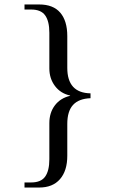

<svg xmlns="http://www.w3.org/2000/svg" viewBox="-20 -714 520 868"><path d="M90.8 133.8V110.8H121.1Q165.5 110.8 184.3 84.2Q203.1 57.6 203.1 5.9V-157.2Q203.1 -204.6 228 -237.5Q252.9 -270.5 296.9 -280.8V-282.2Q253.9 -291.5 228.5 -325.2Q203.1 -358.9 203.1 -404.8V-565.9Q203.1 -617.7 184.3 -644.3Q165.5 -670.9 121.1 -670.9H90.8V-693.8H157.2Q220.7 -693.8 252.4 -656.7Q284.2 -619.6 284.2 -550.8V-407.2Q284.2 -293.9 389.2 -292V-270Q336.4 -268.1 310.3 -239.7Q284.2 -211.4 284.2 -153.8V-9.8Q284.2 58.1 251.2 95.9Q218.3 133.8 157.2 133.8Z"/></svg>

Font: Liberation Serif
Style: Regular
Weight: 400
Designer: Steve Matteson
Foundry: Ascender Corporation
Version: Version 2.1.5